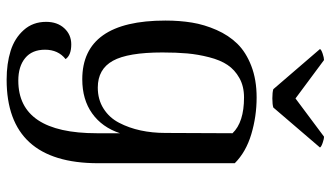

<svg xmlns="http://www.w3.org/2000/svg" viewBox="-229 -537 997 579"><g transform="rotate(90 269.5 -247.5)"><path d="M161.1 -726.1 276.9 -640.1 392.1 -726.1Q399.4 -726.1 411.1 -721.9Q422.9 -717.8 424.8 -713.9L304.2 -573.2Q294.9 -570.3 276.6 -570.3Q258.3 -570.3 249 -573.2L127.9 -713.9Q129.4 -717.8 141.6 -721.9Q153.8 -726.1 161.1 -726.1ZM220.2 231Q171.9 231 133.5 219Q95.2 207 70.6 179.4Q45.9 151.9 45.9 111.8Q45.9 78.1 65.2 57.1Q84.5 36.1 113.8 36.1Q146.5 36.1 158.2 53.2Q129.9 75.7 129.9 115.2Q129.9 154.3 155 175Q180.2 195.8 223.1 195.8Q381.8 195.8 381.8 -41V-110.8Q363.8 -56.6 322 -26.9Q280.3 2.9 219.2 2.9Q42 2.9 42 -248Q42 -290.5 48.1 -327.9Q54.2 -365.2 70.3 -401.9Q86.4 -438.5 111.8 -464.6Q137.2 -490.7 178.7 -506.8Q220.2 -522.9 273.9 -522.9Q331.1 -522.9 384.8 -506.8Q438.5 -490.7 472.2 -457V-44.9Q472.2 231 220.2 231ZM244.1 -43.9Q280.3 -43.9 307.6 -61.3Q335 -78.6 350.3 -108.2Q365.7 -137.7 373.3 -172.9Q380.9 -208 380.9 -248L381.8 -450.2Q348.6 -484.9 273.9 -484.9Q240.2 -484.9 215.3 -470.9Q190.4 -457 175.8 -435.1Q161.1 -413.1 152.6 -379.6Q144 -346.2 141.1 -313.5Q138.2 -280.8 138.2 -238.8Q138.2 -134.8 163.3 -89.4Q188.5 -43.9 244.1 -43.9Z"/></g></svg>

Font: Arima Madurai Medium
Style: Regular
Weight: 500
Designer: Joana Correia and Natanael Gama
Foundry: NDISCOVER
Version: Version 1.019;PS 001.019;hotconv 1.0.88;makeotf.lib2.5.64775